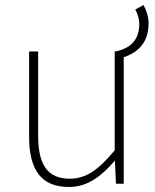

<svg xmlns="http://www.w3.org/2000/svg" viewBox="-20 -732 617 765"><path d="M255 13C328 13 383 -29 436 -90H438L442 0H473V-504C515 -518 572 -550 572 -639C572 -663 565 -687 552 -712L519 -694C530 -675 535 -653 535 -637C535 -572 499 -539 440 -527H437V-133C372 -55 323 -20 258 -20C169 -20 132 -76 132 -192V-527H96V-188C96 -51 147 13 255 13Z"/></svg>

Font: Noto Sans CJK HK Thin
Style: Regular
Weight: 100
Designer: Ryoko NISHIZUKA 西塚涼子 (kana, bopomofo & ideographs); Paul D. Hunt (Latin, Greek & Cyrillic); Sandoll Communications 산돌커뮤니
Foundry: Adobe
Version: Version 2.004;hotconv 1.0.118;makeotfexe 2.5.65603